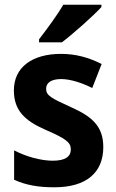

<svg xmlns="http://www.w3.org/2000/svg" viewBox="-20 -786 495 816"><path d="M411 -756V-766H249C223 -721 179 -662 146 -619V-606H243C293 -644 377 -719 411 -756ZM419 -161C419 -250 370 -291 283 -330C197 -369 176 -380 176 -409C176 -435 199 -450 240 -450C279 -450 328 -434 372 -412L412 -514C356 -542 302 -557 239 -557C118 -557 39 -501 39 -402C39 -316 86 -273 172 -235C260 -197 281 -181 281 -151C281 -120 257 -103 204 -103C155 -103 91 -120 40 -147V-22C91 1 143 10 211 10C349 10 419 -54 419 -161Z"/></svg>

Font: Noto Sans Georgian SemiCondensed Bold
Style: Regular
Weight: 700
Width: 4
Designer: Monotype Design Team, Akaki Razmadze
Foundry: Google LLC
Version: Version 2.005